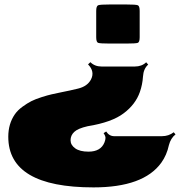

<svg xmlns="http://www.w3.org/2000/svg" viewBox="-20 -728 785 837"><path d="M478 -134.3Q478 -134.3 685.5 -134.3Q715.3 -134.3 737.3 -151.4L745.1 -142.1Q724.1 -125.5 716.3 -95.2Q707 -51.8 683.1 -18.6Q605.5 88.9 387.7 88.9Q16.1 88.9 16.1 -131.8Q16.1 -188.5 44.9 -230Q57.1 -247.6 77.9 -262.7Q98.6 -277.8 116.5 -286.9Q134.3 -295.9 161.1 -304.4Q188 -313 205.6 -316.9Q223.1 -320.8 250 -326.4Q276.9 -332 284.4 -333.5Q292 -335 320.3 -341.8Q360.8 -351.6 376.5 -381.3Q394.5 -416 363.8 -447.3Q363.8 -447.3 374 -457Q393.1 -438 422.9 -438H567.4Q598.1 -438 617.2 -456.5L626 -446.3Q605.5 -428.7 603.3 -394Q601.1 -359.4 589.8 -327.1Q570.8 -272.9 519.5 -234.4Q467.8 -194.8 361.8 -177.7Q319.3 -168 303.5 -152.8Q287.6 -137.7 287.6 -116.7Q287.6 -95.7 307.9 -81.3Q328.1 -66.9 365.7 -66.9Q419.4 -66.9 435.5 -107.4Q439.9 -118.7 439.9 -127Q439.9 -135.3 431.6 -147.5L442.9 -154.8Q456.1 -134.3 478 -134.3ZM459.5 -708.5H529.8Q572.8 -708.5 580.8 -705.1Q588.9 -701.7 588.9 -680.2V-565.9Q588.9 -544.4 580.8 -541.3Q572.8 -538.1 529.8 -538.1H459.5Q416 -538.1 407.7 -541.3Q399.4 -544.4 399.4 -565.9V-680.2Q399.4 -701.7 408 -705.1Q416.5 -708.5 459.5 -708.5Z"/></svg>

Font: Nosifer
Style: Regular
Weight: 400
Version: Version 001.002